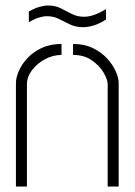

<svg xmlns="http://www.w3.org/2000/svg" viewBox="-20 -679 490 699"><path d="M282 -580Q256 -580 235 -590Q214 -600 194.5 -610Q175 -620 151 -620Q138 -620 121.5 -615Q105 -610 85 -598V-637Q106 -649 123.5 -654Q141 -659 155 -659Q181 -659 201 -649Q221 -639 241 -628.5Q261 -618 286 -618Q303 -618 322 -624.5Q341 -631 366 -646V-608Q341 -592 320 -586Q299 -580 282 -580ZM38 -377Q38 -396 48.5 -420.5Q59 -445 80 -467.5Q101 -490 132 -504.5Q163 -519 204 -519V-479Q173 -479 144 -463.5Q115 -448 96.5 -423.5Q78 -399 78 -372V0H38ZM372 -372Q372 -389 357.5 -414Q343 -439 315 -459Q287 -479 246 -479V-519Q287 -519 318 -504Q349 -489 370 -466Q391 -443 401.5 -419Q412 -395 412 -377V0H372Z"/></svg>

Font: Stick No Bills ExtraLight ExtraLight
Style: Regular
Weight: 250
Version: Version 2.000